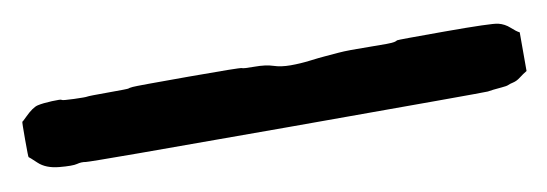

<svg xmlns="http://www.w3.org/2000/svg" viewBox="-26 77 670 235"><g transform="rotate(-10 309.5 194.0)"><path d="M619 170V218Q614 221 609.5 224.5Q605 228 600.5 229Q596 230 594 231Q592 232 585.5 232.5Q579 233 575 233.5Q571 234 568 234.5Q565 235 319.5 235Q74 235 68.5 234Q63 233 57.5 234.5Q52 236 35.5 234.5Q19 233 10 224.5Q1 216 0.5 216Q0 216 0 194Q0 172 0.5 172Q1 172 6 167Q16 157 22.5 155.5Q29 154 40.5 153.5Q52 153 52.5 154Q53 155 67.5 155.5Q82 156 84 155.5Q86 155 110.5 155Q135 155 135.5 154.5Q136 154 141 153.5Q146 153 210.5 153Q275 153 276.5 154Q278 155 292 155Q306 155 315 158Q324 161 336 161Q348 161 360 159.5Q372 158 378.5 157.5Q385 157 396.5 156Q408 155 435 155.5Q462 156 465.5 155Q469 154 469.5 153.5Q470 153 528.5 153Q587 153 595 155Q603 157 609 162.5Q615 168 619 170Z"/></g></svg>

Font: TT2020 Style E
Style: Regular
Weight: 400
Version: Version 00.2